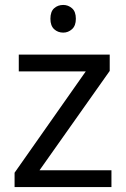

<svg xmlns="http://www.w3.org/2000/svg" viewBox="-20 -757 510 777"><path d="M431 0H39V-58L327 -468H56V-536H424V-470L140 -68H431ZM236 -737Q256 -737 271.5 -723.5Q287 -710 287 -681Q287 -653 271.5 -639Q256 -625 236 -625Q214 -625 199 -639Q184 -653 184 -681Q184 -710 199 -723.5Q214 -737 236 -737Z"/></svg>

Font: Noto Sans Tamil
Style: Regular
Weight: 400
Designer: Jelle Bosma - Monotype Design Team
Foundry: Monotype Imaging Inc.
Version: Version 2.003